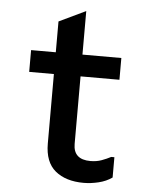

<svg xmlns="http://www.w3.org/2000/svg" viewBox="-51 -746 602 782"><g transform="rotate(5 250.0 -355.0)"><path d="M436 -121V-38Q412 -21 380.5 -13.5Q349 -6 320 -6Q247 -6 204 -41.5Q161 -77 161 -153V-437H60V-526H161V-652L270 -704V-526H429V-437H270V-161Q270 -97 340 -97Q365 -97 385.5 -104.5Q406 -112 423 -121Z"/></g></svg>

Font: D2Coding
Style: Bold
Weight: 700
Monospace: yes
Designer: Yong-Rak Park; Jeong-Hwan Yoon; Sang-Min Lee;
Foundry: NHN Corporation
Version: Version 1.3.2; Build 20180524